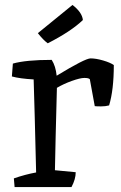

<svg xmlns="http://www.w3.org/2000/svg" viewBox="-20 -756 489 776"><path d="M210 -401Q204 -179 202 -68L286 -60Q286 -32 269 0H39L36 -35Q82 -51 126 -59Q120 -313 116 -435Q61 -438 28 -447L32 -499Q85 -514 189 -514Q205 -489 209 -450Q324 -520 346 -520Q368 -520 397 -511.5Q426 -503 440 -493Q440 -393 421 -330Q407 -326 388.5 -326Q370 -326 363 -327L343 -436Q338 -441 321 -441Q304 -441 270.5 -429Q237 -417 210 -401ZM133 -622 273 -736Q312 -706 315 -675Q291 -652 255.5 -628.5Q220 -605 173 -581Q155 -594 133 -622Z"/></svg>

Font: Inika
Style: Regular
Weight: 400
Designer: Constanza Artigas Preller
Foundry: Constanza Artigas Preller
Version: Version 1.001